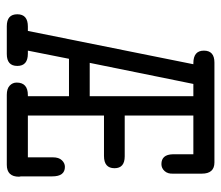

<svg xmlns="http://www.w3.org/2000/svg" viewBox="-63 -588 651 565"><g transform="rotate(90 262.5 -305.5)"><path d="M58 -62H71L169 -549H166Q129 -549 129 -580Q129 -611 164 -611H458Q491 -611 491 -574V-490Q492 -474 483.5 -464.5Q475 -455 463 -455Q435 -455 434 -488V-549H320V-347H440Q475 -347 475 -317Q475 -286 439 -286H320V-62H443V-136Q443 -153 451.5 -162Q460 -171 471 -171Q499 -171 499 -134V-42Q499 -41 499.5 -39Q500 -37 500 -36Q500 0 465 0H259Q241 0 232 -8.5Q223 -17 223 -29Q223 -62 260 -62H263V-183H153L129 -62H138Q174 -62 174 -31Q174 0 139 0H57Q22 0 22 -31Q22 -62 58 -62ZM165 -244H263V-549H227Z"/></g></svg>

Font: CMU Typewriter Text
Style: Regular
Weight: 500
Monospace: yes
Version: Version 0.7.0